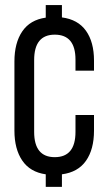

<svg xmlns="http://www.w3.org/2000/svg" viewBox="-20 -730 427 760"><path d="M37.1 -212.9V-486.8Q37.1 -560.1 68.1 -605.7Q99.1 -651.4 161.1 -660.2V-710H225.1V-661.1Q288.6 -652.8 320.3 -608.2Q352.1 -563.5 352.1 -490.2V-450.2H278.8V-494.1Q278.8 -592.8 196.8 -592.8Q115.2 -592.8 115.2 -492.2V-208Q115.2 -107.9 196.8 -107.9Q278.8 -107.9 278.8 -208V-274.9H352.1V-212.9Q352.1 -138.7 320.3 -93.5Q288.6 -48.3 225.1 -40V9.8H161.1V-40Q99.1 -48.8 68.1 -94.5Q37.1 -140.1 37.1 -212.9Z"/></svg>

Font: Bebas Neue Regular
Style: Regular
Weight: 400
Designer: Ryoichi Tsunekawa
Foundry: Ryoichi Tsunekawa
Version: Version 001.003